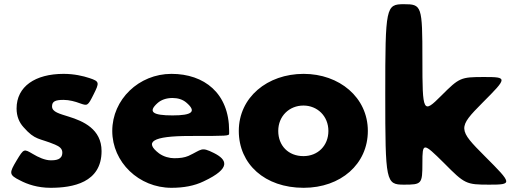

<svg xmlns="http://www.w3.org/2000/svg" viewBox="-20 -880 2442 915"><path d="M283 -528C148 -528 59 -468 59 -363C59 -325 72 -296 92 -274C148 -210 166 -223 242 -191C263 -182 277 -172 277 -153C277 -119 247 -116 222 -116C194 -116 162 -131 137 -146C94 -171 94 -173 59 -115C24 -56 21 -47 76 -20C110 -2 159 15 221 15C326 15 464 -9 464 -160C464 -265 376 -303 308 -324C264 -338 228 -346 228 -373C228 -397 244 -404 283 -404C310 -404 339 -396 360 -388C397 -375 398 -374 426 -430C454 -486 455 -492 406 -508C376 -518 333 -528 283 -528Z M1072 -244V-256C1072 -436 953 -528 797 -528C642 -528 515 -406 515 -256C515 -107 642 15 797 15C854 15 906 6 951 -16C1085 -79 1061 -120 999 -151C937 -182 943 -167 878 -137C859 -129 839 -126 810 -126C788 -126 760 -133 738 -149C667 -203 704 -232 885 -232C1066 -232 1072 -232 1072 -244ZM731 -389C748 -404 772 -413 802 -413C828 -413 850 -406 867 -392C919 -348 896 -330 802 -330C707 -330 684 -347 731 -389Z M1118 -256C1118 -98 1242 15 1427 15C1604 15 1733 -98 1733 -256C1733 -416 1597 -528 1427 -528C1254 -528 1118 -416 1118 -256ZM1306 -256C1306 -327 1359 -377 1426 -377C1492 -377 1545 -327 1545 -256C1545 -186 1495 -136 1426 -136C1354 -136 1306 -186 1306 -256Z M2287 -513C2175 -513 2169 -510 2083 -424C1996 -337 1993 -341 1993 -597C1993 -853 1990 -860 1905 -860C1819 -860 1816 -848 1816 -430C1816 -12 1819 0 1905 0C1990 0 1993 -3 1993 -103C1993 -202 1996 -202 2096 -103C2195 -3 2201 0 2312 0C2423 0 2422 -4 2292 -134C2162 -264 2161 -271 2280 -391C2399 -510 2399 -513 2287 -513Z"/></svg>

Font: Hussar Print
Style: Bold
Weight: 700
Foundry: Cannot Into Space Fonts
Version: Version 2.00